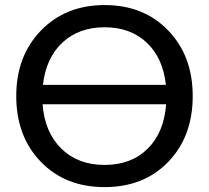

<svg xmlns="http://www.w3.org/2000/svg" viewBox="-20 -746 841 773"><path d="M152.8 -404.3H647.9Q636.2 -512.7 570.6 -574.5Q504.9 -636.2 401.4 -636.2Q297.9 -636.2 231.7 -575Q165.5 -513.7 152.8 -404.3ZM648.9 -326.2H151.4Q160.2 -212.9 227.1 -147.5Q293.9 -82 401.1 -82Q508.3 -82 574.2 -147Q640.1 -211.9 648.9 -326.2ZM401.1 7.3Q242.7 7.3 144 -95Q45.4 -197.3 45.4 -358.9Q45.4 -520.5 144.8 -623Q244.1 -725.6 401.4 -725.6Q558.6 -725.6 657.2 -623.3Q755.9 -521 755.9 -358.9Q755.9 -196.8 657.7 -94.7Q559.6 7.3 401.1 7.3Z"/></svg>

Font: Lato-Medium
Style: Regular
Weight: 500
Designer: Lukasz Dziedzic
Foundry: tyPoland Lukasz Dziedzic
Version: Version 2.006; 2014-01-15